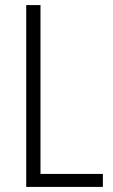

<svg xmlns="http://www.w3.org/2000/svg" viewBox="-20 -734 444 754"><path d="M83 0V-714H139V-51H384V0Z"/></svg>

Font: Noto Sans Lao UI Cond Light
Style: Regular
Weight: 300
Width: 3
Designer: Monotype Design Team
Foundry: Monotype Imaging Inc.
Version: Version 2.000; ttfautohint (v1.8.4.7-5d5b)